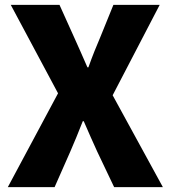

<svg xmlns="http://www.w3.org/2000/svg" viewBox="-20 -764 697 784"><path d="M12 0H203L267 -145C284 -184 300 -223 318 -269H322C342 -223 359 -184 377 -145L446 0H645L440 -375L632 -744H443L389 -611C374 -576 358 -537 341 -489H337C316 -537 299 -576 283 -611L223 -744H24L217 -383Z"/></svg>

Font: Noto Sans CJK KR Black
Style: Regular
Weight: 900
Designer: Ryoko NISHIZUKA (kana & ideographs); Paul D. Hunt (Latin, Greek & Cyrillic); Wenlong ZHANG (bopomofo); Sandoll Communica
Foundry: Adobe Systems Incorporated
Version: Version 1.004;PS 1.004;hotconv 1.0.82;makeotf.lib2.5.63406